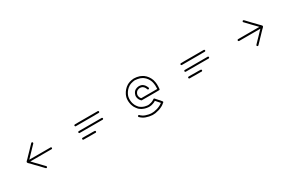

<svg xmlns="http://www.w3.org/2000/svg" viewBox="140 -2043 4720 3136"><g transform="rotate(-30 2500.0 -475.5)"><path d="M334 -498Q343.8 -488.3 353.5 -477.5Q363.3 -467.8 373 -457Q389.6 -439.5 406.2 -421.9Q423.8 -405.3 440.4 -387.7Q464.8 -361.3 489.3 -335.9Q513.7 -310.5 538.1 -285.2Q540 -283.2 541 -281.2Q542 -278.3 542 -275.4Q543 -273.4 542 -270.5Q542 -267.6 541 -265.6Q539.1 -262.7 537.1 -260.7Q535.2 -258.8 533.2 -257.8Q530.3 -256.8 528.3 -256.8Q526.4 -256.8 525.4 -256.8Q524.4 -256.8 522.5 -256.8Q519.5 -256.8 517.6 -258.8Q514.6 -259.8 513.7 -261.7Q505.9 -269.5 498 -277.3Q490.2 -286.1 482.4 -293.9Q465.8 -311.5 449.2 -329.1Q432.6 -346.7 416 -364.3Q398.4 -380.9 381.8 -398.4Q365.2 -416 348.6 -433.6Q342.8 -439.5 337.9 -445.3Q332 -451.2 326.2 -457Q319.3 -464.8 311.5 -470.7Q302.7 -477.5 298.8 -486.3Q289.1 -504.9 304.7 -518.6Q320.3 -533.2 329.1 -542Q345.7 -559.6 362.3 -577.1Q379.9 -594.7 396.5 -612.3Q413.1 -629.9 429.7 -646.5Q446.3 -664.1 462.9 -681.6Q475.6 -695.3 488.3 -708Q501 -721.7 513.7 -734.4Q514.6 -736.3 517.6 -737.3Q519.5 -739.3 522.5 -739.3Q524.4 -739.3 525.4 -739.3Q526.4 -739.3 528.3 -739.3Q530.3 -739.3 533.2 -738.3Q535.2 -737.3 537.1 -735.4Q539.1 -733.4 541 -730.5Q542 -728.5 542 -725.6Q543 -722.7 542 -720.7Q542 -717.8 541 -714.8Q540 -712.9 538.1 -710.9Q531.2 -704.1 524.4 -696.3Q516.6 -689.5 509.8 -681.6Q504.9 -675.8 499 -669.9Q493.2 -664.1 487.3 -658.2Q470.7 -640.6 454.1 -623Q437.5 -605.5 420.9 -588.9Q404.3 -571.3 387.7 -553.7Q370.1 -536.1 353.5 -518.6Q348.6 -513.7 343.8 -507.8Q338.9 -502.9 334 -498ZM750 -514.6Q752.9 -514.6 755.9 -514.6Q757.8 -513.7 759.8 -511.7Q762.7 -510.7 763.7 -507.8Q765.6 -505.9 766.6 -502.9Q767.6 -501 767.6 -498Q767.6 -495.1 766.6 -493.2Q765.6 -490.2 763.7 -488.3Q762.7 -485.4 759.8 -484.4Q757.8 -482.4 755.9 -481.4Q752.9 -481.4 750 -481.4Q736.3 -481.4 721.7 -481.4Q708 -481.4 693.4 -481.4Q681.6 -481.4 670.9 -481.4Q659.2 -481.4 647.5 -481.4Q613.3 -481.4 579.1 -481.4Q544.9 -481.4 510.7 -481.4Q460.9 -481.4 411.1 -481.4Q360.4 -481.4 310.5 -481.4Q308.6 -481.4 305.7 -481.4Q302.7 -482.4 300.8 -484.4Q298.8 -485.4 296.9 -488.3Q294.9 -490.2 294.9 -493.2Q293.9 -495.1 293.9 -498Q293.9 -501 294.9 -502.9Q294.9 -505.9 296.9 -507.8Q298.8 -510.7 300.8 -511.7Q302.7 -513.7 305.7 -514.6Q308.6 -514.6 310.5 -514.6Q326.2 -514.6 341.8 -514.6Q357.4 -514.6 374 -514.6Q408.2 -514.6 442.4 -514.6Q476.6 -514.6 510.7 -514.6Q544.9 -514.6 579.1 -514.6Q613.3 -514.6 647.5 -514.6Q659.2 -514.6 670.9 -514.6Q681.6 -514.6 693.4 -514.6Q708 -514.6 721.7 -514.6Q736.3 -514.6 750 -514.6Z M1712.9 -642.6Q1715.8 -642.6 1718.8 -642.6Q1720.7 -641.6 1723.6 -639.6Q1725.6 -638.7 1726.6 -635.7Q1728.5 -633.8 1729.5 -630.9Q1730.5 -628.9 1730.5 -626Q1730.5 -623 1729.5 -621.1Q1728.5 -618.2 1727.5 -616.2Q1725.6 -614.3 1723.6 -612.3Q1721.7 -610.4 1718.8 -610.4Q1715.8 -609.4 1713.9 -609.4Q1699.2 -609.4 1685.5 -609.4Q1671.9 -609.4 1658.2 -609.4Q1646.5 -609.4 1635.7 -608.4Q1624 -608.4 1613.3 -608.4Q1579.1 -608.4 1545.9 -608.4Q1512.7 -608.4 1478.5 -608.4Q1429.7 -608.4 1380.9 -608.4Q1332 -608.4 1283.2 -608.4Q1280.3 -608.4 1278.3 -608.4Q1275.4 -609.4 1273.4 -611.3Q1271.5 -613.3 1269.5 -615.2Q1267.6 -617.2 1267.6 -620.1Q1266.6 -622.1 1266.6 -625Q1266.6 -627.9 1266.6 -629.9Q1267.6 -632.8 1269.5 -634.8Q1271.5 -636.7 1273.4 -638.7Q1275.4 -640.6 1278.3 -640.6Q1280.3 -641.6 1283.2 -641.6Q1298.8 -641.6 1313.5 -641.6Q1329.1 -641.6 1344.7 -642.6Q1377.9 -642.6 1412.1 -642.6Q1445.3 -642.6 1478.5 -642.6Q1512.7 -642.6 1545.9 -642.6Q1579.1 -642.6 1613.3 -642.6Q1624 -642.6 1635.7 -642.6Q1646.5 -642.6 1657.2 -642.6Q1671.9 -642.6 1685.5 -642.6Q1699.2 -642.6 1712.9 -642.6ZM1712.9 -514.6Q1715.8 -514.6 1717.8 -514.6Q1720.7 -513.7 1722.7 -511.7Q1724.6 -510.7 1726.6 -507.8Q1728.5 -505.9 1729.5 -502.9Q1729.5 -501 1729.5 -498Q1729.5 -495.1 1729.5 -493.2Q1728.5 -490.2 1726.6 -488.3Q1724.6 -485.4 1722.7 -484.4Q1720.7 -482.4 1717.8 -481.4Q1715.8 -481.4 1712.9 -481.4Q1699.2 -481.4 1685.5 -481.4Q1670.9 -481.4 1657.2 -481.4Q1646.5 -481.4 1634.8 -481.4Q1624 -481.4 1612.3 -481.4Q1579.1 -481.4 1545.9 -481.4Q1511.7 -481.4 1478.5 -481.4Q1429.7 -481.4 1380.9 -481.4Q1332 -481.4 1283.2 -481.4Q1280.3 -481.4 1278.3 -481.4Q1275.4 -482.4 1273.4 -484.4Q1271.5 -485.4 1269.5 -488.3Q1267.6 -490.2 1266.6 -493.2Q1266.6 -495.1 1266.6 -498Q1266.6 -501 1266.6 -502.9Q1267.6 -505.9 1269.5 -507.8Q1271.5 -510.7 1273.4 -511.7Q1275.4 -513.7 1278.3 -514.6Q1280.3 -514.6 1283.2 -514.6Q1298.8 -514.6 1313.5 -514.6Q1329.1 -514.6 1344.7 -514.6Q1377.9 -514.6 1412.1 -514.6Q1445.3 -514.6 1478.5 -514.6Q1511.7 -514.6 1545.9 -514.6Q1579.1 -514.6 1612.3 -514.6Q1624 -514.6 1634.8 -514.6Q1646.5 -514.6 1657.2 -514.6Q1670.9 -514.6 1685.5 -514.6Q1699.2 -514.6 1712.9 -514.6ZM1507.8 -387.7Q1509.8 -387.7 1512.7 -386.7Q1515.6 -385.7 1517.6 -384.8Q1519.5 -382.8 1521.5 -380.9Q1522.5 -378.9 1523.4 -376Q1524.4 -374 1524.4 -371.1Q1524.4 -368.2 1523.4 -365.2Q1522.5 -363.3 1521.5 -361.3Q1519.5 -358.4 1517.6 -357.4Q1514.6 -355.5 1512.7 -354.5Q1509.8 -353.5 1506.8 -353.5Q1500 -354.5 1493.2 -354.5Q1485.4 -354.5 1478.5 -354.5Q1472.7 -354.5 1466.8 -354.5Q1460.9 -354.5 1455.1 -354.5Q1437.5 -354.5 1419.9 -354.5Q1402.3 -354.5 1384.8 -354.5Q1359.4 -355.5 1334 -355.5Q1308.6 -355.5 1283.2 -355.5Q1280.3 -355.5 1278.3 -356.4Q1275.4 -357.4 1273.4 -359.4Q1270.5 -360.4 1269.5 -363.3Q1267.6 -365.2 1266.6 -367.2Q1266.6 -370.1 1266.6 -373Q1266.6 -376 1266.6 -377.9Q1267.6 -380.9 1269.5 -382.8Q1271.5 -384.8 1273.4 -386.7Q1275.4 -387.7 1278.3 -388.7Q1280.3 -389.6 1283.2 -389.6Q1291 -389.6 1299.8 -389.6Q1307.6 -389.6 1315.4 -389.6Q1333 -389.6 1350.6 -389.6Q1368.2 -388.7 1385.7 -388.7Q1402.3 -388.7 1419.9 -388.7Q1437.5 -388.7 1455.1 -388.7Q1460.9 -388.7 1466.8 -388.7Q1472.7 -388.7 1478.5 -388.7Q1485.4 -387.7 1493.2 -387.7Q1500 -387.7 1507.8 -387.7Z M2374 -551.8Q2374 -551.8 2374 -551.8Q2374 -552.7 2374 -552.7Q2374 -552.7 2374 -552.7Q2375 -552.7 2375 -552.7Q2375 -552.7 2375 -553.7Q2375 -553.7 2375 -553.7Q2375 -553.7 2375 -553.7Q2375 -553.7 2375 -553.7Q2377.9 -569.3 2383.8 -584Q2389.6 -598.6 2398.4 -611.3Q2405.3 -621.1 2414.1 -628.9Q2422.9 -635.7 2432.6 -642.6Q2460.9 -657.2 2492.2 -660.2Q2524.4 -662.1 2553.7 -650.4Q2565.4 -644.5 2575.2 -636.7Q2585.9 -628.9 2594.7 -618.2Q2605.5 -605.5 2613.3 -589.8Q2621.1 -575.2 2627 -559.6Q2627.9 -556.6 2627.9 -553.7Q2627.9 -551.8 2627 -548.8Q2626 -545.9 2624 -543.9Q2623 -542 2621.1 -540Q2618.2 -539.1 2616.2 -538.1Q2613.3 -537.1 2610.4 -537.1Q2608.4 -537.1 2605.5 -537.1Q2602.5 -538.1 2600.6 -540Q2598.6 -541 2596.7 -543.9Q2595.7 -545.9 2594.7 -547.9Q2593.8 -550.8 2592.8 -552.7Q2591.8 -554.7 2590.8 -557.6Q2586.9 -567.4 2582 -577.1Q2576.2 -586.9 2569.3 -595.7Q2562.5 -603.5 2555.7 -608.4Q2548.8 -614.3 2540 -619.1Q2529.3 -623 2518.6 -625Q2507.8 -627 2496.1 -627Q2484.4 -625 2472.7 -622.1Q2460.9 -619.1 2450.2 -613.3Q2443.4 -609.4 2437.5 -603.5Q2431.6 -598.6 2426.8 -591.8Q2418.9 -582 2415 -571.3Q2411.1 -560.5 2408.2 -548.8Q2408.2 -541 2408.2 -534.2Q2409.2 -526.4 2410.2 -519.5Q2411.1 -511.7 2414.1 -505.9Q2416 -499 2419.9 -492.2Q2422.9 -486.3 2427.7 -480.5Q2431.6 -475.6 2436.5 -470.7Q2451.2 -470.7 2464.8 -470.7Q2479.5 -470.7 2494.1 -470.7Q2519.5 -470.7 2544.9 -470.7Q2571.3 -470.7 2596.7 -470.7Q2631.8 -470.7 2667 -470.7Q2702.1 -470.7 2737.3 -470.7Q2738.3 -488.3 2738.3 -505.9Q2739.3 -523.4 2738.3 -540Q2736.3 -559.6 2733.4 -579.1Q2730.5 -597.7 2724.6 -616.2Q2711.9 -652.3 2690.4 -680.7Q2669.9 -710 2638.7 -732.4Q2626 -741.2 2612.3 -748Q2598.6 -754.9 2584 -760.7Q2560.5 -768.6 2538.1 -771.5Q2514.6 -775.4 2490.2 -777.3Q2471.7 -775.4 2454.1 -772.5Q2436.5 -769.5 2418.9 -763.7Q2407.2 -759.8 2396.5 -754.9Q2384.8 -749 2374 -743.2Q2342.8 -723.6 2320.3 -697.3Q2296.9 -670.9 2281.2 -638.7Q2276.4 -627.9 2272.5 -618.2Q2268.6 -607.4 2265.6 -595.7Q2259.8 -566.4 2260.7 -536.1Q2261.7 -505.9 2269.5 -475.6Q2273.4 -463.9 2278.3 -452.1Q2282.2 -440.4 2288.1 -428.7Q2296.9 -414.1 2306.6 -400.4Q2316.4 -385.7 2328.1 -374Q2336.9 -366.2 2346.7 -359.4Q2356.4 -352.5 2366.2 -346.7Q2377.9 -340.8 2388.7 -335.9Q2400.4 -331.1 2412.1 -327.1Q2427.7 -323.2 2443.4 -320.3Q2458 -317.4 2473.6 -316.4Q2483.4 -316.4 2494.1 -317.4Q2503.9 -319.3 2513.7 -321.3Q2524.4 -323.2 2535.2 -326.2Q2545.9 -329.1 2555.7 -333Q2564.5 -336.9 2572.3 -340.8Q2580.1 -344.7 2586.9 -349.6Q2595.7 -355.5 2598.6 -355.5Q2600.6 -355.5 2598.6 -358.4Q2599.6 -359.4 2601.6 -360.4Q2602.5 -360.4 2604.5 -361.3Q2606.4 -361.3 2607.4 -361.3Q2609.4 -362.3 2610.4 -361.3Q2612.3 -361.3 2614.3 -361.3Q2615.2 -360.4 2617.2 -360.4Q2618.2 -359.4 2619.1 -358.4Q2621.1 -357.4 2622.1 -356.4Q2626 -350.6 2630.9 -345.7Q2635.7 -340.8 2639.6 -335.9Q2647.5 -327.1 2654.3 -319.3Q2662.1 -311.5 2668.9 -302.7Q2676.8 -294.9 2684.6 -286.1Q2691.4 -277.3 2699.2 -268.6Q2709 -256.8 2709 -253.9Q2709 -250 2712.9 -253.9Q2713.9 -252 2714.8 -251Q2715.8 -249 2715.8 -248Q2716.8 -246.1 2716.8 -244.1Q2716.8 -243.2 2716.8 -241.2Q2716.8 -239.3 2716.8 -237.3Q2715.8 -236.3 2714.8 -234.4Q2714.8 -233.4 2712.9 -231.4Q2711.9 -230.5 2710.9 -229.5Q2705.1 -224.6 2698.2 -219.7Q2692.4 -214.8 2686.5 -210Q2676.8 -203.1 2667 -196.3Q2656.2 -190.4 2646.5 -184.6Q2615.2 -168 2582 -158.2Q2549.8 -148.4 2514.6 -142.6Q2501 -141.6 2486.3 -140.6Q2474.6 -139.6 2461.9 -139.6Q2460 -139.6 2458 -139.6Q2427.7 -141.6 2398.4 -147.5Q2369.1 -153.3 2339.8 -164.1Q2328.1 -168 2316.4 -173.8Q2305.7 -179.7 2294.9 -185.5Q2281.2 -194.3 2269.5 -204.1Q2257.8 -213.9 2246.1 -224.6Q2244.1 -226.6 2243.2 -229.5Q2242.2 -231.4 2242.2 -234.4Q2241.2 -237.3 2242.2 -240.2Q2242.2 -242.2 2244.1 -245.1Q2245.1 -247.1 2247.1 -249Q2249 -251 2252 -252Q2253.9 -252.9 2256.8 -252.9Q2259.8 -253.9 2261.7 -252.9Q2264.6 -252.9 2266.6 -251Q2269.5 -250 2271.5 -248Q2273.4 -245.1 2276.4 -243.2Q2278.3 -240.2 2281.2 -237.3Q2289.1 -231.4 2296.9 -225.6Q2304.7 -219.7 2312.5 -213.9Q2322.3 -209 2332 -204.1Q2341.8 -199.2 2352.5 -195.3Q2378.9 -185.5 2405.3 -180.7Q2431.6 -174.8 2460 -173.8Q2472.7 -173.8 2485.4 -174.8Q2498 -174.8 2510.7 -176.8Q2542 -181.6 2572.3 -190.4Q2602.5 -200.2 2630.9 -214.8Q2639.6 -219.7 2648.4 -225.6Q2658.2 -231.4 2667 -237.3Q2669.9 -240.2 2671.9 -241.2Q2672.9 -243.2 2675.8 -244.1Q2667 -253.9 2659.2 -262.7Q2651.4 -271.5 2643.6 -280.3Q2635.7 -289.1 2628.9 -296.9Q2622.1 -304.7 2614.3 -313.5Q2612.3 -315.4 2610.4 -317.4Q2608.4 -320.3 2606.4 -322.3Q2597.7 -316.4 2588.9 -311.5Q2579.1 -306.6 2570.3 -302.7Q2557.6 -297.9 2545.9 -293.9Q2533.2 -290 2520.5 -287.1Q2508.8 -286.1 2498 -284.2Q2486.3 -283.2 2474.6 -283.2Q2474.6 -283.2 2474.6 -283.2Q2474.6 -283.2 2474.6 -283.2Q2474.6 -283.2 2474.6 -283.2Q2474.6 -283.2 2473.6 -283.2Q2473.6 -283.2 2473.6 -283.2Q2473.6 -283.2 2473.6 -283.2Q2473.6 -283.2 2473.6 -283.2Q2473.6 -283.2 2473.6 -283.2Q2455.1 -284.2 2438.5 -287.1Q2420.9 -290 2403.3 -294.9Q2389.6 -298.8 2377 -304.7Q2363.3 -309.6 2350.6 -316.4Q2338.9 -324.2 2327.1 -332Q2316.4 -339.8 2305.7 -348.6Q2305.7 -348.6 2305.7 -348.6Q2305.7 -348.6 2305.7 -348.6Q2305.7 -348.6 2305.7 -348.6Q2305.7 -349.6 2305.7 -349.6Q2305.7 -349.6 2305.7 -349.6Q2305.7 -349.6 2304.7 -349.6Q2304.7 -349.6 2304.7 -349.6Q2304.7 -349.6 2304.7 -349.6Q2292 -364.3 2280.3 -379.9Q2268.6 -395.5 2258.8 -412.1Q2252 -425.8 2247.1 -438.5Q2241.2 -452.1 2237.3 -465.8Q2228.5 -500 2226.6 -534.2Q2226.6 -540 2226.6 -546.9Q2226.6 -575.2 2232.4 -603.5Q2236.3 -616.2 2240.2 -627.9Q2244.1 -640.6 2250 -652.3Q2268.6 -689.5 2294.9 -719.7Q2320.3 -749 2355.5 -771.5Q2368.2 -779.3 2380.9 -785.2Q2393.6 -791 2408.2 -795.9Q2428.7 -802.7 2448.2 -805.7Q2468.8 -809.6 2490.2 -810.5Q2490.2 -810.5 2490.2 -810.5Q2490.2 -810.5 2490.2 -810.5Q2490.2 -810.5 2490.2 -810.5Q2491.2 -810.5 2491.2 -810.5Q2491.2 -810.5 2491.2 -810.5Q2491.2 -810.5 2491.2 -810.5Q2491.2 -810.5 2491.2 -810.5Q2491.2 -810.5 2491.2 -810.5Q2518.6 -809.6 2543.9 -805.7Q2569.3 -801.8 2594.7 -793Q2611.3 -786.1 2627 -778.3Q2642.6 -770.5 2658.2 -760.7Q2693.4 -735.4 2717.8 -701.2Q2742.2 -668 2756.8 -627Q2762.7 -606.4 2766.6 -585.9Q2770.5 -564.5 2772.5 -543Q2772.5 -530.3 2772.5 -516.6Q2772.5 -507.8 2772.5 -498Q2771.5 -475.6 2769.5 -452.1Q2769.5 -451.2 2768.6 -449.2Q2768.6 -448.2 2767.6 -446.3Q2767.6 -445.3 2766.6 -443.4Q2765.6 -442.4 2763.7 -441.4Q2762.7 -440.4 2761.7 -439.5Q2760.7 -438.5 2758.8 -438.5Q2756.8 -437.5 2754.9 -437.5Q2752.9 -437.5 2752.9 -437.5Q2713.9 -437.5 2674.8 -436.5Q2635.7 -436.5 2596.7 -436.5Q2571.3 -436.5 2544.9 -436.5Q2519.5 -436.5 2494.1 -436.5Q2462.9 -436.5 2462.9 -436.5Q2462.9 -436.5 2429.7 -436.5Q2428.7 -436.5 2427.7 -436.5Q2426.8 -436.5 2426.8 -436.5Q2425.8 -436.5 2424.8 -436.5Q2423.8 -437.5 2423.8 -437.5Q2422.9 -437.5 2421.9 -437.5Q2420.9 -438.5 2420.9 -438.5Q2418.9 -439.5 2418.9 -440.4Q2418 -440.4 2418 -440.4Q2410.2 -448.2 2403.3 -457Q2395.5 -465.8 2390.6 -475.6Q2385.7 -484.4 2382.8 -493.2Q2378.9 -502 2377 -511.7Q2376 -519.5 2375 -526.4Q2374 -533.2 2374 -541Q2374 -544.9 2374 -546.9Q2374 -548.8 2374 -551.8Z M3712.9 -642.6Q3715.8 -642.6 3718.8 -642.6Q3720.7 -641.6 3723.6 -639.6Q3725.6 -638.7 3726.6 -635.7Q3728.5 -633.8 3729.5 -630.9Q3730.5 -628.9 3730.5 -626Q3730.5 -623 3729.5 -621.1Q3728.5 -618.2 3727.5 -616.2Q3725.6 -614.3 3723.6 -612.3Q3721.7 -610.4 3718.8 -610.4Q3715.8 -609.4 3713.9 -609.4Q3699.2 -609.4 3685.5 -609.4Q3671.9 -609.4 3658.2 -609.4Q3646.5 -609.4 3635.7 -608.4Q3624 -608.4 3613.3 -608.4Q3579.1 -608.4 3545.9 -608.4Q3512.7 -608.4 3478.5 -608.4Q3429.7 -608.4 3380.9 -608.4Q3332 -608.4 3283.2 -608.4Q3280.3 -608.4 3278.3 -608.4Q3275.4 -609.4 3273.4 -611.3Q3271.5 -613.3 3269.5 -615.2Q3267.6 -617.2 3267.6 -620.1Q3266.6 -622.1 3266.6 -625Q3266.6 -627.9 3266.6 -629.9Q3267.6 -632.8 3269.5 -634.8Q3271.5 -636.7 3273.4 -638.7Q3275.4 -640.6 3278.3 -640.6Q3280.3 -641.6 3283.2 -641.6Q3298.8 -641.6 3313.5 -641.6Q3329.1 -641.6 3344.7 -642.6Q3377.9 -642.6 3412.1 -642.6Q3445.3 -642.6 3478.5 -642.6Q3512.7 -642.6 3545.9 -642.6Q3579.1 -642.6 3613.3 -642.6Q3624 -642.6 3635.7 -642.6Q3646.5 -642.6 3657.2 -642.6Q3671.9 -642.6 3685.5 -642.6Q3699.2 -642.6 3712.9 -642.6ZM3712.9 -514.6Q3715.8 -514.6 3717.8 -514.6Q3720.7 -513.7 3722.7 -511.7Q3724.6 -510.7 3726.6 -507.8Q3728.5 -505.9 3729.5 -502.9Q3729.5 -501 3729.5 -498Q3729.5 -495.1 3729.5 -493.2Q3728.5 -490.2 3726.6 -488.3Q3724.6 -485.4 3722.7 -484.4Q3720.7 -482.4 3717.8 -481.4Q3715.8 -481.4 3712.9 -481.4Q3699.2 -481.4 3685.5 -481.4Q3670.9 -481.4 3657.2 -481.4Q3646.5 -481.4 3634.8 -481.4Q3624 -481.4 3612.3 -481.4Q3579.1 -481.4 3545.9 -481.4Q3511.7 -481.4 3478.5 -481.4Q3429.7 -481.4 3380.9 -481.4Q3332 -481.4 3283.2 -481.4Q3280.3 -481.4 3278.3 -481.4Q3275.4 -482.4 3273.4 -484.4Q3271.5 -485.4 3269.5 -488.3Q3267.6 -490.2 3266.6 -493.2Q3266.6 -495.1 3266.6 -498Q3266.6 -501 3266.6 -502.9Q3267.6 -505.9 3269.5 -507.8Q3271.5 -510.7 3273.4 -511.7Q3275.4 -513.7 3278.3 -514.6Q3280.3 -514.6 3283.2 -514.6Q3298.8 -514.6 3313.5 -514.6Q3329.1 -514.6 3344.7 -514.6Q3377.9 -514.6 3412.1 -514.6Q3445.3 -514.6 3478.5 -514.6Q3511.7 -514.6 3545.9 -514.6Q3579.1 -514.6 3612.3 -514.6Q3624 -514.6 3634.8 -514.6Q3646.5 -514.6 3657.2 -514.6Q3670.9 -514.6 3685.5 -514.6Q3699.2 -514.6 3712.9 -514.6ZM3507.8 -387.7Q3509.8 -387.7 3512.7 -386.7Q3515.6 -385.7 3517.6 -384.8Q3519.5 -382.8 3521.5 -380.9Q3522.5 -378.9 3523.4 -376Q3524.4 -374 3524.4 -371.1Q3524.4 -368.2 3523.4 -365.2Q3522.5 -363.3 3521.5 -361.3Q3519.5 -358.4 3517.6 -357.4Q3514.6 -355.5 3512.7 -354.5Q3509.8 -353.5 3506.8 -353.5Q3500 -354.5 3493.2 -354.5Q3485.4 -354.5 3478.5 -354.5Q3472.7 -354.5 3466.8 -354.5Q3460.9 -354.5 3455.1 -354.5Q3437.5 -354.5 3419.9 -354.5Q3402.3 -354.5 3384.8 -354.5Q3359.4 -355.5 3334 -355.5Q3308.6 -355.5 3283.2 -355.5Q3280.3 -355.5 3278.3 -356.4Q3275.4 -357.4 3273.4 -359.4Q3270.5 -360.4 3269.5 -363.3Q3267.6 -365.2 3266.6 -367.2Q3266.6 -370.1 3266.6 -373Q3266.6 -376 3266.6 -377.9Q3267.6 -380.9 3269.5 -382.8Q3271.5 -384.8 3273.4 -386.7Q3275.4 -387.7 3278.3 -388.7Q3280.3 -389.6 3283.2 -389.6Q3291 -389.6 3299.8 -389.6Q3307.6 -389.6 3315.4 -389.6Q3333 -389.6 3350.6 -389.6Q3368.2 -388.7 3385.7 -388.7Q3402.3 -388.7 3419.9 -388.7Q3437.5 -388.7 3455.1 -388.7Q3460.9 -388.7 3466.8 -388.7Q3472.7 -388.7 3478.5 -388.7Q3485.4 -387.7 3493.2 -387.7Q3500 -387.7 3507.8 -387.7Z M4705.1 -498Q4695.3 -507.8 4685.5 -518.6Q4675.8 -528.3 4666 -539.1Q4649.4 -556.6 4631.8 -574.2Q4615.2 -590.8 4598.6 -608.4Q4574.2 -634.8 4549.8 -660.2Q4525.4 -685.5 4501 -710.9Q4499 -712.9 4498 -714.8Q4497.1 -717.8 4496.1 -720.7Q4496.1 -722.7 4496.1 -725.6Q4497.1 -728.5 4498 -730.5Q4500 -733.4 4502 -735.4Q4503.9 -737.3 4505.9 -738.3Q4507.8 -739.3 4510.7 -739.3Q4511.7 -739.3 4512.7 -739.3Q4514.6 -739.3 4516.6 -739.3Q4518.6 -739.3 4521.5 -737.3Q4523.4 -736.3 4525.4 -734.4Q4533.2 -726.6 4541 -718.8Q4548.8 -710 4556.6 -702.1Q4573.2 -684.6 4589.8 -667Q4606.4 -649.4 4623 -631.8Q4639.6 -615.2 4657.2 -597.7Q4673.8 -580.1 4690.4 -562.5Q4696.3 -556.6 4701.2 -550.8Q4707 -544.9 4712.9 -539.1Q4719.7 -531.2 4727.5 -525.4Q4735.4 -518.6 4740.2 -509.8Q4750 -491.2 4734.4 -477.5Q4718.8 -462.9 4710 -454.1Q4693.4 -436.5 4675.8 -418.9Q4659.2 -401.4 4642.6 -383.8Q4626 -366.2 4609.4 -349.6Q4592.8 -332 4576.2 -314.5Q4563.5 -300.8 4550.8 -288.1Q4538.1 -274.4 4525.4 -261.7Q4523.4 -259.8 4521.5 -258.8Q4518.6 -256.8 4516.6 -256.8Q4514.6 -256.8 4512.7 -256.8Q4511.7 -256.8 4510.7 -256.8Q4507.8 -256.8 4505.9 -257.8Q4503.9 -259.8 4502 -260.7Q4500 -262.7 4498 -265.6Q4497.1 -267.6 4496.1 -270.5Q4496.1 -273.4 4496.1 -275.4Q4497.1 -278.3 4498 -281.2Q4499 -283.2 4501 -285.2Q4507.8 -293 4514.6 -299.8Q4521.5 -306.6 4528.3 -314.5Q4534.2 -320.3 4540 -326.2Q4545.9 -332 4550.8 -337.9Q4568.4 -355.5 4585 -373Q4601.6 -390.6 4618.2 -407.2Q4634.8 -424.8 4651.4 -442.4Q4668 -460 4685.5 -477.5Q4690.4 -482.4 4695.3 -488.3Q4700.2 -493.2 4705.1 -498ZM4289.1 -480.5Q4286.1 -480.5 4283.2 -481.4Q4281.2 -482.4 4278.3 -484.4Q4276.4 -485.4 4275.4 -488.3Q4273.4 -490.2 4272.5 -492.2Q4271.5 -495.1 4271.5 -498Q4271.5 -501 4272.5 -502.9Q4273.4 -505.9 4275.4 -507.8Q4276.4 -509.8 4278.3 -511.7Q4281.2 -513.7 4283.2 -513.7Q4286.1 -514.6 4289.1 -514.6Q4302.7 -514.6 4317.4 -514.6Q4331.1 -514.6 4345.7 -514.6Q4357.4 -514.6 4368.2 -514.6Q4379.9 -514.6 4391.6 -514.6Q4425.8 -514.6 4460 -514.6Q4494.1 -514.6 4528.3 -514.6Q4578.1 -514.6 4627.9 -514.6Q4677.7 -514.6 4728.5 -514.6Q4730.5 -514.6 4733.4 -513.7Q4736.3 -513.7 4738.3 -511.7Q4740.2 -509.8 4742.2 -507.8Q4743.2 -505.9 4744.1 -502.9Q4745.1 -501 4745.1 -498Q4745.1 -495.1 4744.1 -492.2Q4743.2 -490.2 4742.2 -488.3Q4740.2 -485.4 4738.3 -484.4Q4736.3 -482.4 4733.4 -481.4Q4730.5 -480.5 4728.5 -480.5Q4712.9 -480.5 4696.3 -480.5Q4680.7 -480.5 4665 -480.5Q4630.9 -480.5 4596.7 -480.5Q4562.5 -480.5 4528.3 -480.5Q4494.1 -480.5 4460 -480.5Q4425.8 -480.5 4391.6 -480.5Q4379.9 -480.5 4368.2 -480.5Q4357.4 -480.5 4345.7 -480.5Q4331.1 -480.5 4317.4 -480.5Q4302.7 -480.5 4289.1 -480.5Z"/></g></svg>

Font: LetsEatIcons
Style: Regular
Weight: 400
Designer: Swedish Technologies
Foundry: Swedish Technologies
Version: Version 1.26.0